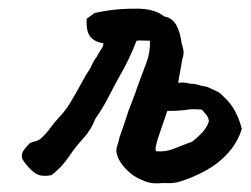

<svg xmlns="http://www.w3.org/2000/svg" viewBox="-20 -403 578 443"><path d="M345 20Q324 21 307 12Q289 5 274 -9.5Q259 -24 252.5 -39Q246 -54 250 -65Q252 -71 253.5 -76.5Q255 -82 256 -87Q261 -101 266 -115.5Q271 -130 276 -146Q281 -160 286.5 -173.5Q292 -187 296 -200Q309 -235 318 -259Q327 -283 326 -309Q317 -309 310 -309.5Q303 -310 295 -309Q287 -288 277 -267Q267 -246 258 -231Q244 -206 230.5 -179.5Q217 -153 200 -129Q190 -103 172 -83.5Q154 -64 140 -43Q132 -31 122.5 -20.5Q113 -10 99 1Q75 6 61 -3.5Q47 -13 32 -35Q28 -46 33.5 -54.5Q39 -63 48 -72Q52 -75 59.5 -76.5Q67 -78 74 -83Q86 -94 95.5 -107Q105 -120 116 -132Q130 -146 143 -167.5Q156 -189 167.5 -210.5Q179 -232 188 -245Q191 -251 194 -257.5Q197 -264 204 -273Q206 -278 209 -282.5Q212 -287 215 -292Q217 -294 217.5 -297Q218 -300 219 -303Q201 -306 192.5 -314Q184 -322 181.5 -333.5Q179 -345 180 -360Q185 -363 189.5 -366.5Q194 -370 198 -373Q217 -377 231 -379Q245 -381 260 -382Q275 -383 296 -383Q315 -383 330.5 -379Q346 -375 359 -365Q377 -362 386.5 -345.5Q396 -329 399 -303Q401 -298 403 -288.5Q405 -279 401 -268Q399 -258 397 -246Q395 -234 391 -212Q399 -213 404.5 -212.5Q410 -212 419 -210Q429 -210 436.5 -207.5Q444 -205 451 -204Q456 -204 467 -198.5Q478 -193 485 -190Q489 -187 494 -182Q499 -177 505 -171Q513 -162 518 -154Q523 -146 528 -135Q533 -124 538 -106Q529 -76 507.5 -51.5Q486 -27 456.5 -10.5Q427 6 395 16Q381 20 368.5 19.5Q356 19 345 20ZM340 -54Q362 -52 381.5 -60Q401 -68 423 -76Q434 -84 445.5 -96Q457 -108 462 -123Q461 -132 456.5 -137.5Q452 -143 446 -150Q437 -151 427 -151Q417 -151 406 -149Q398 -148 386.5 -147.5Q375 -147 366 -147Q355 -115 348.5 -96Q342 -77 340 -67.5Q338 -58 340 -54Z"/></svg>

Font: Caveat SemiBold
Style: Regular
Weight: 600
Designer: Pablo Impallari
Foundry: Pablo Impallari
Version: Version 2.000